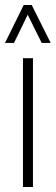

<svg xmlns="http://www.w3.org/2000/svg" viewBox="-24 -749 223 769"><path d="M-4 -577 71 -729H103L179 -577H143L87 -690L32 -577ZM68 0V-516H108V0Z"/></svg>

Font: Stick No Bills ExtraLight ExtraLight
Style: Regular
Weight: 250
Version: Version 2.000